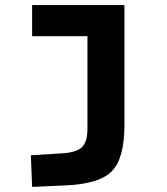

<svg xmlns="http://www.w3.org/2000/svg" viewBox="-20 -497 654 753"><path d="M468 -477V-6Q468 122 420 173Q372 224 240 230L106 236L101 112L229 104Q282 100 302.5 79Q323 58 323 7V-355H106V-477Z"/></svg>

Font: Intel One Mono
Style: Bold
Weight: 700
Monospace: yes
Designer: Fred Shallcrass
Foundry: Frere-Jones Type LLC
Version: Version 1.400;hotconv 1.1.0;makeotfexe 2.6.0;FJTRelease1.4